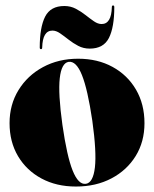

<svg xmlns="http://www.w3.org/2000/svg" viewBox="-20 -673 564 703"><path d="M266 -458Q337.5 -458 392.2 -428Q447 -398 478 -344.8Q509 -291.5 509 -222Q509 -154 476.8 -101.8Q444.5 -49.5 388 -19.8Q331.5 10 258 10Q186.5 10 131.8 -19.5Q77 -49 46 -101.2Q15 -153.5 15 -222Q15 -290 47.8 -343.2Q80.5 -396.5 137.2 -427.2Q194 -458 266 -458ZM294.5 0Q321 -4 327.5 -60Q334 -116 318 -231Q301 -346 280 -398.2Q259 -450.5 231 -446.5Q205 -442 198.8 -386.5Q192.5 -331 208.5 -216Q225 -101 246 -48.5Q267 4 294.5 0ZM308.5 -495Q285.5 -495 266.5 -505Q247.5 -515 231 -528Q214.5 -541 200 -551Q185.5 -561 172 -561Q136 -561 134.5 -499Q134.5 -493 130 -493Q125.5 -493 125.5 -499Q125.5 -573 145.2 -612Q165 -651 215.5 -651Q238.5 -651 257.5 -641Q276.5 -631 293 -618Q309.5 -605 324 -595Q338.5 -585 352 -585Q388 -585 389.5 -647Q389.5 -653 394 -653Q398.5 -653 398.5 -647Q398.5 -573 378.8 -534Q359 -495 308.5 -495Z"/></svg>

Font: Fraunces 144pt S000 Black
Style: Regular
Weight: 900
Version: Version 1.000; ttfautohint (v1.8.3)